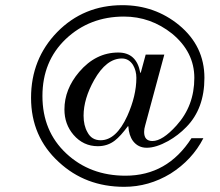

<svg xmlns="http://www.w3.org/2000/svg" viewBox="-20 -705 852 742"><path d="M770 -404Q770 -285 700 -214Q669 -182 630 -160Q583 -134 547 -134Q514 -134 494 -160Q478 -182 476 -217H474Q446 -179 424 -162Q396 -140 358 -140Q302 -140 264 -184Q229 -225 229 -282Q229 -360 286 -427Q350 -502 437 -502Q508 -502 522 -424H524L543 -494H615L541 -220Q537 -207 537 -195Q537 -160 569 -160Q608 -160 662 -220Q731 -296 731 -404Q731 -504 645 -575Q562 -641 459 -641Q326 -641 234 -554Q144 -468 144 -334Q144 -198 236 -112Q328 -26 465 -26Q627 -26 720 -171H766Q723 -87 639 -34Q555 17 460 17Q310 17 207 -79Q100 -177 100 -327Q100 -477 201 -581Q303 -685 453 -685Q578 -685 672 -608Q770 -527 770 -404ZM507 -404Q507 -432 494 -454Q478 -479 451 -479Q391 -479 344 -396Q303 -323 303 -258Q303 -220 318 -194Q334 -163 369 -163Q429 -163 472 -257Q507 -335 507 -404Z"/></svg>

Font: GFS Didot
Style: Italic
Weight: 400
Italic angle: -12°
Designer: Takis Katsoulidis and George D. Matthiopoulos
Foundry: George Matthiopoulos and Takis Katsoulidis
Version: Version 1.0